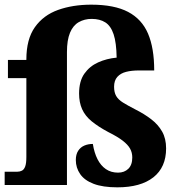

<svg xmlns="http://www.w3.org/2000/svg" viewBox="-20 -793 770 823"><path d="M483 10Q421 10 381.5 -5Q342 -20 323.5 -47Q305 -74 305 -107Q305 -131 315 -146.5Q325 -162 341.5 -169Q358 -176 378 -176Q384 -138 398 -110.5Q412 -83 434 -68Q456 -53 486 -53Q513 -53 530 -69.5Q547 -86 547 -118Q547 -139 537.5 -156Q528 -173 506 -190Q484 -207 444 -227Q401 -250 373 -273Q345 -296 332 -325Q319 -354 319 -392Q319 -445 341.5 -477Q364 -509 400.5 -525.5Q437 -542 480 -546Q479 -610 467 -646Q455 -682 431.5 -697Q408 -712 373 -712Q342 -712 317.5 -698Q293 -684 280 -652.5Q267 -621 267 -570V0H0V-57H55Q65 -57 74 -61.5Q83 -66 88 -79.5Q93 -93 93 -120V-458H14V-536H93V-538Q93 -625 129.5 -676.5Q166 -728 229 -750.5Q292 -773 371 -773Q470 -773 529 -742Q588 -711 614.5 -649Q641 -587 641 -491H575Q544 -491 520.5 -485Q497 -479 483 -463.5Q469 -448 469 -421Q469 -397 478 -381.5Q487 -366 507 -353.5Q527 -341 560 -324Q598 -305 628 -282Q658 -259 675 -229Q692 -199 692 -157Q692 -76 637.5 -33Q583 10 483 10Z"/></svg>

Font: Noto Serif Khmer ExtraBold
Style: Regular
Weight: 800
Version: Version 2.003